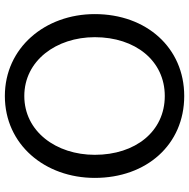

<svg xmlns="http://www.w3.org/2000/svg" viewBox="-14 -748 778 790"><g transform="rotate(90 375.0 -353.0)"><path d="M375 16C575 16 712 -149 712 -354C712 -567 575 -722 375 -722C177 -722 38 -567 38 -354C38 -149 177 16 375 16ZM375 -64C230 -64 133 -195 133 -354C133 -521 230 -642 375 -642C521 -642 617 -521 617 -354C617 -195 521 -64 375 -64Z"/></g></svg>

Font: Alpha Lyrae Medium
Style: Regular
Weight: 500
Designer: Nikolay Petroussenko, Plamen Motev
Foundry: Fontfabric LLC
Version: Version 1.000;hotconv 1.0.109;makeotfexe 2.5.65596